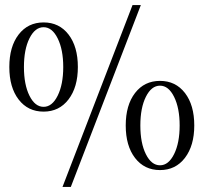

<svg xmlns="http://www.w3.org/2000/svg" viewBox="-20 -668 807 762"><path d="M228 74 506 -648H539L261 74ZM289 -402Q289 -322 252 -273.5Q215 -225 153 -225Q91 -225 54 -273Q17 -321 17 -402Q17 -483 54 -531Q91 -579 153 -579Q215 -579 252 -531Q289 -483 289 -402ZM97 -288Q119 -244 153 -244Q187 -244 209 -288.5Q231 -333 231 -402Q231 -471 209 -515.5Q187 -560 153 -560Q119 -560 97 -516Q75 -472 75 -402Q75 -332 97 -288ZM751 -170Q751 -90 714 -41.5Q677 7 615 7Q553 7 516 -41Q479 -89 479 -170Q479 -251 516 -299Q553 -347 615 -347Q677 -347 714 -299Q751 -251 751 -170ZM559 -56Q581 -12 615 -12Q649 -12 671 -56.5Q693 -101 693 -170Q693 -239 671 -283.5Q649 -328 615 -328Q581 -328 559 -284Q537 -240 537 -170Q537 -100 559 -56Z"/></svg>

Font: Arapey Thin
Style: Regular
Weight: 100
Designer: Eduardo Rodriguez Tunni
Foundry: Eduardo Rodriguez Tunni
Version: Version 4.000;hotconv 1.0.109;makeotfexe 2.5.65596